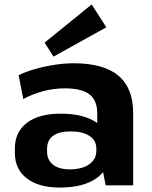

<svg xmlns="http://www.w3.org/2000/svg" viewBox="-20 -835 683 865"><path d="M418 -194V-325Q418 -383 383 -410Q348 -437 271 -437Q223 -437 175.5 -424.5Q128 -412 85 -389L64 -496Q96 -512 138 -524Q180 -536 225.5 -543Q271 -550 312 -550Q447 -550 513.5 -494Q580 -438 580 -325V0H456ZM249 10Q154 10 100.5 -31.5Q47 -73 47 -146V-166Q47 -240 101 -281.5Q155 -323 253 -323Q356 -323 415 -283Q474 -243 474 -169V-148Q474 -74 414.5 -32Q355 10 249 10ZM294 -72Q349 -72 381.5 -94.5Q414 -117 414 -155V-166Q414 -202 383.5 -222.5Q353 -243 298 -243Q247 -243 219.5 -223.5Q192 -204 192 -163V-153Q192 -114 219 -93Q246 -72 294 -72ZM459 -712 221 -580 181 -643 393 -815Z"/></svg>

Font: Pathway Extreme 8pt Thin 12pt
Style: Bold
Weight: 700
Version: Version 1.001;gftools[0.9.26]